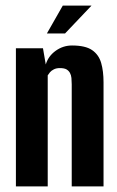

<svg xmlns="http://www.w3.org/2000/svg" viewBox="-20 -668 421 688"><path d="M37 0V-495H134L144 -437Q153 -467 179.5 -486Q206 -505 238 -505Q286 -505 310 -488.5Q334 -472 342.5 -442.5Q351 -413 351 -373V0H237V-366Q237 -378 236 -388.5Q235 -399 230.5 -407Q226 -415 218 -419.5Q210 -424 194 -424Q182 -424 173 -419.5Q164 -415 159 -409Q154 -403 151 -398V0ZM148 -548 205 -648H308L213 -548Z"/></svg>

Font: Alumni Sans
Style: Bold
Weight: 700
Designer: Robert E. Leuschke
Foundry: Robert E. Leuschke
Version: Version 1.018